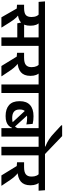

<svg xmlns="http://www.w3.org/2000/svg" viewBox="898 -1850 929 2810"><g transform="rotate(90 1363.0 -444.5)"><path d="M628.5 -577H504.5V0H628.5ZM466.5 -544.5H726L719 -638H459.5ZM673.5 -544.5 667 -638H-22L-15 -544.5ZM279 -332.5 299 -232.5H530.5V-332.5ZM359 0V-5L283 -126Q263 -157 246.5 -179.2Q230 -201.5 212 -219.8Q194 -238 169.5 -256.5V-307L27 -332V-228.5L82.5 -224.5L211 0ZM278 -566.5H144.5Q177.5 -545.5 191.8 -515.8Q206 -486 206 -443.5V-438Q206 -380.5 176.2 -356.2Q146.5 -332 71.5 -332H27L90.5 -235.5L130.5 -237Q239 -241.5 286.2 -286.5Q333.5 -331.5 333.5 -420.5V-427.5Q333.5 -475 320.2 -509Q307 -543 278 -566.5Z M1147 -544.5 1140 -638H681.5L688 -544.5ZM1073 0V-5L987.5 -132Q967.5 -161 950.8 -181.2Q934 -201.5 915.2 -218.5Q896.5 -235.5 870.5 -254.5V-289L730.5 -332V-229L786 -224.5L923.5 0ZM1013 -566.5H882Q912.5 -545 926.2 -515Q940 -485 940 -445V-438.5Q940 -385 908.2 -358.5Q876.5 -332 802.5 -332H730.5L799.5 -233L846 -234Q961.5 -238 1014.5 -285Q1067.5 -332 1067.5 -422V-429Q1067.5 -473.5 1054.2 -508.5Q1041 -543.5 1013 -566.5Z M1318.5 0V-577H1194V0ZM1415.5 -544.5 1408.5 -638H1096.5L1104.5 -544.5Z M1957 -577H1832.5V0H1957ZM1795 -544.5H2054L2047 -638H1787.5ZM1378.5 -544.5H1975.5L1968.5 -638H1371.5ZM1555.5 -370.5 1771 -137.5 1824.5 -182.5 1619 -408ZM1438.5 -262.5Q1438.5 -162.5 1495.5 -112Q1552.5 -61.5 1656 -61.5Q1706.5 -61.5 1741 -73.2Q1775.5 -85 1796.2 -106Q1817 -127 1827 -154H1841L1835.5 -246Q1824 -204 1787 -181Q1750 -158 1684 -158Q1623 -158 1591.5 -184.5Q1560 -211 1560 -265V-270.5Q1560 -325 1589.8 -350.8Q1619.5 -376.5 1681 -376.5Q1707 -376.5 1731.5 -373.8Q1756 -371 1779 -365.5L1770.5 -457.5Q1744.5 -464 1717 -467Q1689.5 -470 1658 -470Q1551 -470 1494.8 -419.2Q1438.5 -368.5 1438.5 -271Z M2230.5 0V-577H2106V0ZM2327.5 -544.5 2320.5 -638H2008.5L2016.5 -544.5ZM1791.5 -889V-876.5L1899 -777Q1925.5 -752 1948.5 -733Q1971.5 -714 1994.8 -698.5Q2018 -683 2044.2 -669.5Q2070.5 -656 2103.5 -642.5V-618.5H2217.5V-633Q2202 -647.5 2175.2 -672.8Q2148.5 -698 2116.5 -728.8Q2084.5 -759.5 2052.2 -790.5Q2020 -821.5 1993 -847.2Q1966 -873 1949.5 -889Z M2748.5 -544.5 2741.5 -638H2283L2289.5 -544.5ZM2674.5 0V-5L2589 -132Q2569 -161 2552.2 -181.2Q2535.5 -201.5 2516.8 -218.5Q2498 -235.5 2472 -254.5V-289L2332 -332V-229L2387.5 -224.5L2525 0ZM2614.5 -566.5H2483.5Q2514 -545 2527.8 -515Q2541.5 -485 2541.5 -445V-438.5Q2541.5 -385 2509.8 -358.5Q2478 -332 2404 -332H2332L2401 -233L2447.5 -234Q2563 -238 2616 -285Q2669 -332 2669 -422V-429Q2669 -473.5 2655.8 -508.5Q2642.5 -543.5 2614.5 -566.5Z"/></g></svg>

Font: Anek Devanagari SemiBold
Style: Regular
Weight: 600
Designer: Kailash Malviya (Devanagari) & Yesha Goshar (Latin)
Foundry: Ek Type
Version: Version 1.003